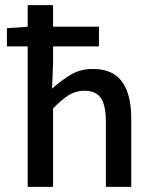

<svg xmlns="http://www.w3.org/2000/svg" viewBox="-20 -729 601 749"><path d="M88 0V-709H187V-481L183 -383Q217 -414 255 -437Q293 -460 342 -460Q420 -460 456 -410.5Q492 -361 492 -268V0H393V-254Q393 -318 373.5 -346.5Q354 -375 309 -375Q275 -375 247.5 -357.5Q220 -340 187 -306V0ZM7 -548V-619L92 -625H366V-548Z"/></svg>

Font: Source Sans 3 Medium
Style: Regular
Weight: 500
Designer: Paul D. Hunt
Foundry: Adobe
Version: Version 3.052;hotconv 1.1.0;makeotfexe 2.6.0